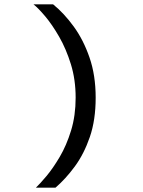

<svg xmlns="http://www.w3.org/2000/svg" viewBox="-20 -732 656 882"><path d="M145 130Q163.5 112.5 193.5 76.8Q223.5 41 254.5 -11.5Q285.5 -64 306.5 -132.5Q327.5 -201 327.5 -283.5Q327.5 -366 305.8 -436.5Q284 -507 252 -562.8Q220 -618.5 187.8 -656.8Q155.5 -695 134 -712H224Q273.5 -672 318.2 -610.8Q363 -549.5 391.2 -467.8Q419.5 -386 419.5 -283.5Q419.5 -181 392.8 -103Q366 -25 323.8 32.5Q281.5 90 235 130Z"/></svg>

Font: Overpass Mono Medium
Style: Regular
Weight: 500
Monospace: yes
Designer: Delve Withrington, Dave Bailey
Foundry: Delve Fonts LLC
Version: Version 4.000